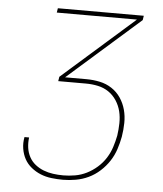

<svg xmlns="http://www.w3.org/2000/svg" viewBox="-53 -781 705 828"><g transform="rotate(5 300.0 -367.5)"><path d="M250 0Q225 0 200 -3Q175 -6 153 -15Q131 -24 112.5 -39Q94 -54 83 -74Q72 -94 68 -118.5Q64 -143 69 -169Q69 -169 69 -169Q69 -169 69 -169H89Q89 -169 89 -169Q89 -169 89 -169Q86 -146 89 -124.5Q92 -103 102 -84.5Q112 -66 128.5 -53Q145 -40 164.5 -32.5Q184 -25 205.5 -22Q227 -19 250 -19Q275 -19 301 -23.5Q327 -28 351 -40Q375 -52 396 -70.5Q417 -89 431.5 -112Q446 -135 454 -160Q462 -185 467 -210Q471 -237 471.5 -264Q472 -291 466 -315.5Q460 -340 446 -361.5Q432 -383 411.5 -397Q391 -411 365.5 -416.5Q340 -422 313 -422H193L196 -441L508 -716H161L164 -735H536L533 -716L221 -441H313Q343 -441 371.5 -435Q400 -429 423.5 -413.5Q447 -398 462.5 -375Q478 -352 485.5 -324.5Q493 -297 492.5 -267Q492 -237 487 -207Q482 -180 473 -152.5Q464 -125 448 -100.5Q432 -76 409.5 -55.5Q387 -35 360.5 -22.5Q334 -10 305.5 -5Q277 0 250 0Z"/></g></svg>

Font: Iosevka SS04 Thin Extended
Style: Italic
Weight: 100
Width: 7
Italic angle: -9°
Monospace: yes
Designer: Belleve Invis
Foundry: Belleve Invis
Version: Version 19.0.0; ttfautohint (v1.8.4)